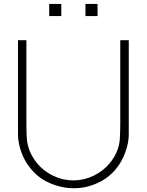

<svg xmlns="http://www.w3.org/2000/svg" viewBox="-20 -958 758 993"><path d="M297 -937.5V-875H234.5V-937.5ZM484.5 -937.5V-875H422V-937.5ZM646 -263.5Q646 -219.5 628.5 -171.5Q620 -147.5 608.5 -126.8Q597 -106 582.5 -87.5Q543 -38 484.5 -11.5Q426 15.5 362.5 15.5Q299 15.5 237.5 -11Q177.5 -37 137.5 -87.5Q108.5 -121.5 90.5 -170.5Q73 -220 73 -263.5V-750H116.5V-317.5Q116.5 -290.5 117.2 -270.5Q118 -250.5 119 -236.5Q122 -208 133.5 -178Q145 -148 171 -114.5Q205 -73 255 -49Q305 -25 359.5 -25Q413.5 -25 464 -49Q514 -73 548 -114.5Q573.5 -146.5 585 -176Q597.5 -207.5 599.5 -236.5Q600.5 -251.5 601.2 -271.8Q602 -292 602 -317.5V-750H646Z"/></svg>

Font: Russisch Sans ExtraLight
Style: Regular
Weight: 200
Width: 4
Designer: Michael Sharanda (font) & Cristiano Sobral (main changes)
Foundry: Michael Sharanda
Version: Version 2.00;September 8, 2020;FontCreator 13.0.0.2681 64-bi